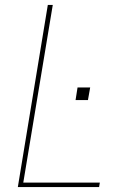

<svg xmlns="http://www.w3.org/2000/svg" viewBox="-20 -755 540 775"><path d="M52 0 173 -735H193L74 -18H383L380 0ZM285 -351 293 -402H344L335 -351Z"/></svg>

Font: Iosevka SS04 Thin Oblique
Style: Regular
Weight: 100
Italic angle: -9°
Monospace: yes
Designer: Belleve Invis
Foundry: Belleve Invis
Version: Version 19.0.0; ttfautohint (v1.8.4)